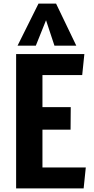

<svg xmlns="http://www.w3.org/2000/svg" viewBox="-20 -1052 523 1072"><path d="M70 0V-750H451L439 -633H217V-454H375L374 -328H217V-117H459L447 0ZM78 -797 195 -1032H293L406 -797H284L237 -939L180 -797Z"/></svg>

Font: Francois One
Style: Regular
Weight: 400
Designer: Vernon Adams
Foundry: Vernon Adams
Version: Version 2.000